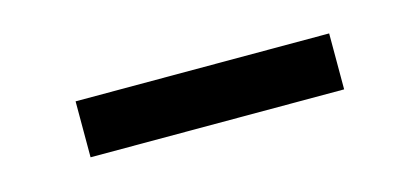

<svg xmlns="http://www.w3.org/2000/svg" viewBox="-26 -791 522 241"><g transform="rotate(-15 235.0 -670.5)"><path d="M402.3 -707H72.8V-634.3H402.3Z"/></g></svg>

Font: Bert Sans Medium
Style: Regular
Weight: 500
Designer: Christian Robertson (Google), Cristiano Sobral
Foundry: Google, Cristiano Sobral
Version: Version 3.101